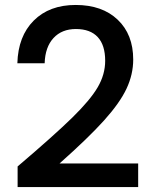

<svg xmlns="http://www.w3.org/2000/svg" viewBox="-20 -764 617 774"><path d="M404 -519Q404 -582 374 -614.5Q344 -647 286 -647Q229 -647 195.5 -610.5Q162 -574 160 -509H50Q53 -618 116 -681Q179 -744 285 -744Q392 -744 454.5 -684.5Q517 -625 517 -524Q517 -464 490 -406.5Q463 -349 399.5 -278.5Q336 -208 220 -105H537V-10H51V-93Q199 -219 271.5 -290Q344 -361 374 -412.5Q404 -464 404 -519Z"/></svg>

Font: Poppins-Tabular Medium
Style: Regular
Weight: 500
Designer: Ninad Kale (Devanagari), Jonny Pinhorn (Latin)
Foundry: Indian Type Foundry
Version: Version 4.004